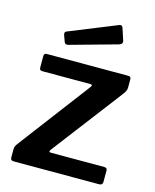

<svg xmlns="http://www.w3.org/2000/svg" viewBox="-113 -829 732 906"><g transform="rotate(15 253.0 -376.0)"><path d="M44 0Q34 0 30 -3.5Q26 -7 26 -17V-53Q26 -64 29 -70.5Q32 -77 42 -90L302 -434Q311 -446 295 -446H64Q55 -446 51.5 -449.5Q48 -453 48 -462V-516Q48 -530 61 -530H460Q473 -530 473 -517V-477Q473 -468 470 -461Q467 -454 460 -444L197 -99Q186 -85 202 -85H461Q476 -85 476 -72V-16Q476 -9 472 -4.5Q468 0 459 0H44ZM374 -743 393 -685Q399 -668 379 -662L149 -598Q140 -596 135.5 -598Q131 -600 128 -608L117 -638Q113 -652 123 -656L358 -751Q369 -755 374 -743Z"/></g></svg>

Font: Libre Franklin Thin SemiBold
Style: Regular
Weight: 600
Version: Version 3.000